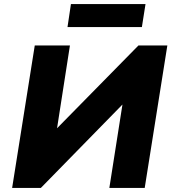

<svg xmlns="http://www.w3.org/2000/svg" viewBox="-20 -930 856 950"><path d="M40 0 152 -705H326L261 -287L257 -290L665 -705H808L696 0H521L587 -420L591 -418L182 0ZM314 -796 331 -910H700L682 -796Z"/></svg>

Font: Nunito Sans 8pt Black
Style: Italic
Weight: 900
Italic angle: -9°
Version: Version 3.101;gftools[0.9.27]